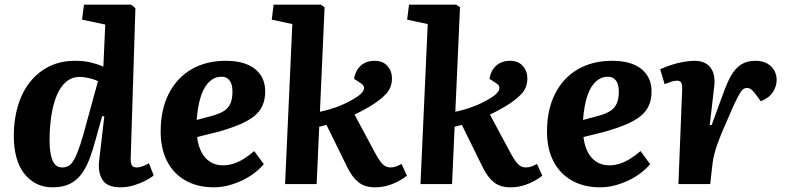

<svg xmlns="http://www.w3.org/2000/svg" viewBox="-20 -787 3368 821"><path d="M539 -114Q538 -92 543 -81.5Q548 -71 565 -71Q577 -71 591 -76.5Q605 -82 617 -89L637 -37Q626 -27 604 -15.5Q582 -4 554 5Q526 14 495 14Q438 14 418 -18.5Q398 -51 404 -100L426 -289L417 -291L388 -187Q377 -146 363.5 -109.5Q350 -73 330 -45Q310 -17 280 -1.5Q250 14 205 14Q166 14 135.5 -1.5Q105 -17 83 -45.5Q61 -74 50 -114.5Q39 -155 39 -206Q39 -275 56.5 -334Q74 -393 108 -436Q142 -479 190.5 -503Q239 -527 302 -527Q341 -527 372 -519Q403 -511 422 -502L430 -682L331 -703L339 -767H541L559 -752ZM246 -71Q262 -71 274.5 -78.5Q287 -86 298.5 -107.5Q310 -129 323.5 -169.5Q337 -210 354 -276L399 -440Q389 -445 375.5 -449Q362 -453 348 -455.5Q334 -458 321 -458Q287 -458 262.5 -437Q238 -416 222.5 -378.5Q207 -341 199.5 -292Q192 -243 192 -187Q192 -132 204.5 -101.5Q217 -71 246 -71Z M945 -527Q1027 -527 1070.5 -492Q1114 -457 1114 -396Q1114 -360 1101.5 -333.5Q1089 -307 1064 -288Q1039 -269 1003 -254Q967 -239 919 -225L823 -201Q827 -165 841 -137.5Q855 -110 878.5 -95Q902 -80 933 -80Q956 -80 978 -87Q1000 -94 1022.5 -108Q1045 -122 1067 -141L1108 -85Q1091 -65 1067.5 -47Q1044 -29 1015.5 -15.5Q987 -2 956.5 6Q926 14 894 14Q825 14 773.5 -15Q722 -44 694.5 -97.5Q667 -151 667 -225Q667 -318 701.5 -386Q736 -454 798.5 -490.5Q861 -527 945 -527ZM974 -395Q974 -415 969 -429Q964 -443 953.5 -451Q943 -459 927 -459Q899 -459 876.5 -439Q854 -419 840 -378.5Q826 -338 821 -274L888 -292Q917 -300 936 -311.5Q955 -323 964.5 -343Q974 -363 974 -395Z M1230 -684 1142 -703 1150 -767H1352L1368 -756L1348 -309Q1386 -317 1424 -331Q1462 -345 1499 -368Q1529 -386 1535 -403Q1541 -420 1523 -431L1494 -450Q1500 -486 1523 -506.5Q1546 -527 1582 -527Q1617 -527 1636.5 -505Q1656 -483 1656 -452Q1656 -412 1630.5 -385Q1605 -358 1560 -331Q1541 -320 1526 -312Q1511 -304 1496 -297L1584 -133Q1600 -103 1614.5 -87Q1629 -71 1649 -71Q1663 -71 1674.5 -75.5Q1686 -80 1697 -86L1720 -36Q1710 -27 1689 -15Q1668 -3 1641 5.5Q1614 14 1584 14Q1540 14 1513 -7.5Q1486 -29 1465 -72L1376 -253Q1368 -251 1360.5 -249Q1353 -247 1345 -245L1334 0H1199Z M1809 -684 1721 -703 1729 -767H1931L1947 -756L1927 -309Q1965 -317 2003 -331Q2041 -345 2078 -368Q2108 -386 2114 -403Q2120 -420 2102 -431L2073 -450Q2079 -486 2102 -506.5Q2125 -527 2161 -527Q2196 -527 2215.5 -505Q2235 -483 2235 -452Q2235 -412 2209.5 -385Q2184 -358 2139 -331Q2120 -320 2105 -312Q2090 -304 2075 -297L2163 -133Q2179 -103 2193.5 -87Q2208 -71 2228 -71Q2242 -71 2253.5 -75.5Q2265 -80 2276 -86L2299 -36Q2289 -27 2268 -15Q2247 -3 2220 5.5Q2193 14 2163 14Q2119 14 2092 -7.5Q2065 -29 2044 -72L1955 -253Q1947 -251 1939.5 -249Q1932 -247 1924 -245L1913 0H1778Z M2597 -527Q2679 -527 2722.5 -492Q2766 -457 2766 -396Q2766 -360 2753.5 -333.5Q2741 -307 2716 -288Q2691 -269 2655 -254Q2619 -239 2571 -225L2475 -201Q2479 -165 2493 -137.5Q2507 -110 2530.5 -95Q2554 -80 2585 -80Q2608 -80 2630 -87Q2652 -94 2674.5 -108Q2697 -122 2719 -141L2760 -85Q2743 -65 2719.5 -47Q2696 -29 2667.5 -15.5Q2639 -2 2608.5 6Q2578 14 2546 14Q2477 14 2425.5 -15Q2374 -44 2346.5 -97.5Q2319 -151 2319 -225Q2319 -318 2353.5 -386Q2388 -454 2450.5 -490.5Q2513 -527 2597 -527ZM2626 -395Q2626 -415 2621 -429Q2616 -443 2605.5 -451Q2595 -459 2579 -459Q2551 -459 2528.5 -439Q2506 -419 2492 -378.5Q2478 -338 2473 -274L2540 -292Q2569 -300 2588 -311.5Q2607 -323 2616.5 -343Q2626 -363 2626 -395Z M2897 -405Q2898 -421 2894 -431.5Q2890 -442 2874 -442Q2864 -442 2851.5 -438Q2839 -434 2822 -427L2803 -491Q2827 -502 2854 -510.5Q2881 -519 2906.5 -523Q2932 -527 2950 -527Q2996 -527 3018 -498Q3040 -469 3034 -417L3015 -253L3023 -252L3072 -386Q3089 -434 3107 -465Q3125 -496 3149.5 -511.5Q3174 -527 3210 -527Q3241 -527 3261.5 -515Q3282 -503 3291.5 -484.5Q3301 -466 3301 -445Q3301 -419 3285.5 -394Q3270 -369 3233 -354L3212 -383Q3200 -399 3192 -405Q3184 -411 3174 -411Q3166 -411 3159 -406.5Q3152 -402 3144 -388.5Q3136 -375 3124 -350.5Q3112 -326 3095 -285Q3073 -236 3060 -203.5Q3047 -171 3040.5 -149.5Q3034 -128 3030.5 -110.5Q3027 -93 3025 -72L3017 0H2881Z"/></svg>

Font: Literata 18pt
Style: Bold Italic
Weight: 700
Italic angle: -2°
Designer: Latin by Veronika Burian and Jose Scaglione. Greek by Irene Vlachou. Cyrillic by Vera Evstafieva
Foundry: TypeTogether
Version: Version 3.103;gftools[0.9.29]